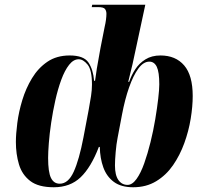

<svg xmlns="http://www.w3.org/2000/svg" viewBox="-20 -780 856 810"><path d="M207 10Q142 10 107.5 -16.5Q73 -43 60 -86.5Q47 -130 47 -181Q47 -214 53 -261Q59 -308 74 -357.5Q89 -407 115 -450Q141 -493 180 -519.5Q219 -546 274 -546Q333 -546 353 -516.5Q373 -487 377 -439H381Q384 -463 388.5 -490.5Q393 -518 397.5 -541.5Q402 -565 404 -578L422 -669Q425 -681 427 -696Q429 -711 429 -722Q429 -734 423 -742Q417 -750 394 -750H367L369 -760H593L555 -583Q546 -540 539 -509Q532 -478 521 -435H525Q534 -462 550.5 -487.5Q567 -513 593.5 -529.5Q620 -546 657 -546Q721 -546 757 -504Q793 -462 793 -375Q793 -331 784.5 -279Q776 -227 757.5 -176Q739 -125 710 -83Q681 -41 639 -15.5Q597 10 542 10Q491 10 460.5 -12.5Q430 -35 416 -73.5Q402 -112 401 -160H397Q364 -74 320 -32Q276 10 207 10ZM232 -5Q268 -5 291 -55.5Q314 -106 332 -200L354 -316Q360 -348 364 -374.5Q368 -401 368 -423Q368 -485 349.5 -507.5Q331 -530 312 -530Q290 -530 271.5 -506.5Q253 -483 238.5 -443.5Q224 -404 213.5 -357Q203 -310 196 -263Q189 -216 186 -176.5Q183 -137 183 -114Q183 -54 195 -29.5Q207 -5 232 -5ZM518 0Q538 0 556 -25Q574 -50 588.5 -91Q603 -132 615 -180.5Q627 -229 635 -277Q643 -325 647.5 -364Q652 -403 652 -424Q652 -476 641.5 -498Q631 -520 610 -520Q585 -520 563.5 -490.5Q542 -461 524.5 -411Q507 -361 495 -298L476 -198Q471 -173 468 -138.5Q465 -104 465 -82Q465 -41 479.5 -20.5Q494 0 518 0Z"/></svg>

Font: Noto Serif Display ExtraCondensed ExtraBold
Style: Italic
Weight: 800
Width: 2
Italic angle: -12°
Designer: Monotype Design Team
Foundry: Monotype Imaging Inc.
Version: Version 2.009